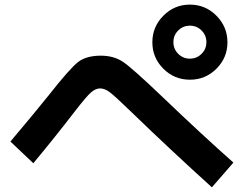

<svg xmlns="http://www.w3.org/2000/svg" viewBox="-20 -840 1040 819"><path d="M122.1 -143.6 24.4 -236.3Q121.1 -350.6 184.6 -429.7Q278.3 -548.8 313.5 -575.7Q348.6 -602.5 410.2 -602.5Q464.8 -602.5 503.9 -576.7Q543 -550.8 673.8 -425.8Q837.9 -268.6 975.6 -146.5L883.8 -41Q710.9 -197.3 538.1 -364.3Q468.8 -431.6 447.3 -447.3Q425.8 -462.9 407.2 -462.9Q387.7 -462.9 368.2 -445.8Q348.6 -428.7 298.8 -364.3Q210 -249 122.1 -143.6ZM903.3 -772.9Q950.2 -725.6 950.2 -659.7Q950.2 -593.8 903.3 -546.9Q856.4 -500 790 -500Q723.6 -500 676.8 -546.9Q629.9 -593.8 629.9 -659.7Q629.9 -725.6 676.8 -772.9Q723.6 -820.3 790 -820.3Q856.4 -820.3 903.3 -772.9ZM839.8 -610.4Q860.4 -630.9 860.4 -660.2Q860.4 -689.5 839.8 -710Q819.3 -730.5 790 -730.5Q760.7 -730.5 740.2 -710Q719.7 -689.5 719.7 -660.2Q719.7 -630.9 740.2 -610.4Q760.7 -589.8 790 -589.8Q819.3 -589.8 839.8 -610.4Z"/></svg>

Font: Mgen+ 1c bold
Style: Bold
Weight: 700
Designer: [Source Han Sans]
Ryoko NISHIZUKA  (kana & ideographs); Paul D. Hunt (Latin, Greek & Cyrillic); Wenlong ZHANG  (bopomofo
Version: Version 1.059.20150602